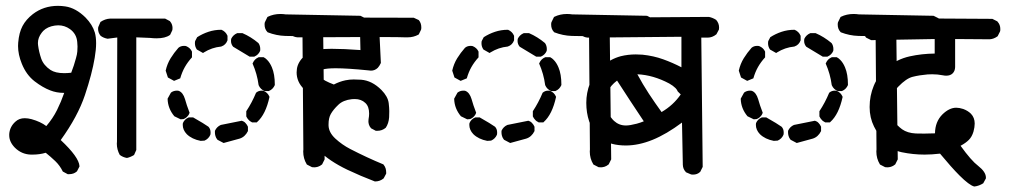

<svg xmlns="http://www.w3.org/2000/svg" viewBox="-20 -622 3540 670"><path d="M139.6 -88.9Q118.2 -82.5 93.8 -82.5Q90.3 -82.5 87.4 -82.5Q55.2 -83.5 31.7 -106.9Q12.2 -127 12.2 -149.9Q12.2 -151.9 12.2 -154.3Q14.2 -180.2 34.2 -197.8Q46.9 -209.5 66.4 -209.5Q77.6 -209.5 90.3 -206.1Q121.6 -197.3 141.6 -182.1Q164.6 -209 179 -238Q193.4 -267.1 204.1 -297.9Q203.1 -297.9 202.1 -297.9Q177.2 -297.9 155.3 -306.6Q129.4 -316.4 100.6 -338.4Q71.8 -360.8 56.2 -399.4Q43 -431.6 43 -461.4Q43 -467.3 43.5 -473.1Q46.4 -508.3 58.6 -531.2Q70.8 -554.2 94.7 -572.8Q132.3 -601.6 182.1 -601.6Q194.8 -601.6 208 -599.6Q244.6 -594.2 278.3 -561Q302.7 -536.1 311 -508.3Q315.4 -492.7 315.4 -471.2Q315.4 -449.2 310.5 -420.4Q301.3 -364.7 276.4 -290.3Q251.5 -215.8 191.9 -133.3Q255.4 -73.7 257.3 -42.5V-41L248.5 -23.9L247.6 -23.4Q237.3 -14.2 221.2 -14.2Q219.2 -14.2 216.3 -14.2L199.2 -23.4Q189 -44.4 172.9 -59.8Q156.7 -75.2 139.6 -88.9ZM387.7 -120.6Q387.7 -124.5 388.2 -127.9L389.2 -491.2L355.5 -486.8Q341.3 -489.3 331.1 -497.1Q322.3 -507.8 322.3 -521Q322.3 -526.9 323.2 -528.3L330.6 -545.4Q346.7 -556.2 364.3 -557.1H556.2L572.8 -548.3Q578.6 -541.5 580.3 -535.4Q582 -529.3 582 -525.4Q582 -518.1 581.1 -516.1L573.7 -500.5L572.3 -499.5Q556.6 -488.3 526.4 -488.3Q515.6 -488.3 503.4 -489.7L455.6 -491.7V-98.6L447.8 -81.1Q434.6 -73.2 422.9 -70.8Q408.7 -73.2 397.9 -81.5Q387.7 -100.1 387.7 -120.6ZM245.1 -418.9Q249 -432.1 249.8 -442.4Q250.5 -452.6 250.5 -459.7Q250.5 -466.8 249.5 -475.6Q247.1 -503.9 224.1 -520.5Q205.6 -533.7 183.1 -533.7Q177.2 -533.7 170.9 -532.7Q145.5 -528.8 130.9 -514.2L125.5 -507.8Q112.3 -490.7 112.3 -471.7Q112.3 -468.3 112.8 -464.8Q115.7 -440.9 124 -417Q132.3 -394 156.2 -377.9Q173.3 -366.7 204.1 -366.7Q215.3 -366.7 228.5 -368.2Q238.3 -393.1 245.1 -418.9Z M1038.1 -93.3Q1038.1 -97.2 1038.6 -100.6L1035.6 -495.6Q1006.8 -495.6 975.6 -496.6Q944.3 -497.6 914.1 -509.3L913.1 -510.3Q903.3 -520.5 903.3 -536.1Q903.3 -542.5 904.3 -544.4L913.1 -562.5L914.6 -563.5Q934.6 -573.2 958.5 -573.2Q967.8 -573.2 977.1 -571.8L1237.8 -566.9L1255.4 -558.1L1255.9 -557.1Q1265.6 -545.9 1265.6 -530.3Q1265.6 -523.9 1264.6 -522L1256.3 -505.4Q1243.2 -495.6 1228.5 -494.6H1107.9L1112.8 -65.9L1104 -48.3Q1096.2 -42 1089.1 -40Q1082 -38.1 1077.4 -38.1Q1072.8 -38.1 1068.8 -38.6L1050.8 -47.9L1050.3 -48.8Q1038.1 -68.8 1038.1 -93.3ZM738.8 -134.3Q733.4 -141.1 731.7 -147.7Q730 -154.3 730 -158.4Q730 -162.6 730 -165.5Q736.3 -179.7 750.5 -186Q787.1 -192.9 823.7 -200.7Q830.6 -198.2 833.3 -196Q835.9 -193.8 836.9 -192.4Q841.8 -187.5 845.2 -179.7V-164.6Q835 -144 815.9 -138.2L760.3 -123ZM617.7 -186.5Q617.7 -190.9 618.2 -192.4Q624 -206.1 637.7 -211.9L638.7 -212.4H653.8Q693.4 -189.9 707.5 -179.7Q714.8 -171.9 714.8 -159.7Q714.8 -153.3 713.9 -151.4Q708 -137.7 693.8 -131.3L680.2 -130.4Q649.9 -136.2 631.8 -153.8Q617.7 -168.5 617.7 -186.5ZM839.4 -215.8V-233.9Q859.4 -264.2 873.5 -298.3Q881.8 -305.7 893.1 -305.7Q898.4 -305.7 900.4 -304.7Q914.1 -298.8 919.9 -285.2L920.4 -283.7Q907.2 -222.7 877.4 -196.3L876 -194.8H859.9Q854 -197.8 851.3 -200Q848.6 -202.1 847.7 -203.6Q842.8 -208.5 839.4 -215.8ZM597.2 -305.7Q602.5 -305.7 604.5 -304.7Q618.7 -298.8 625.5 -276.4Q630.9 -256.3 641.6 -228.5Q639.2 -222.2 637.5 -220Q635.7 -217.8 635.3 -217.3Q629.9 -210.4 620.6 -206.5L610.4 -205.6L588.4 -216.3Q565.9 -243.2 564.9 -276.4V-277.8L576.2 -298.3L577.1 -299.3Q585.9 -305.7 597.2 -305.7ZM882.8 -422.4H899.9Q907.2 -418.5 912.1 -413.1Q921.9 -403.3 928.7 -387.2Q939 -363.3 939 -326.2V-325.2Q932.6 -310.5 918.9 -304.7L918 -304.2H903.3Q888.7 -310.5 882.8 -324.2L882.3 -325.7Q877.4 -363.8 861.3 -400.4L862.3 -402.3Q868.2 -416 881.8 -421.9ZM622.1 -461.9Q627.9 -461.9 629.9 -460.9Q643.6 -455.1 649.4 -442.9L649.9 -441.4V-421.9Q634.8 -405.3 625 -387.9Q615.2 -370.6 608.9 -348.6L587.4 -339.8L565.9 -351.6L558.1 -375.5Q563.5 -399.4 575.4 -418.7Q587.4 -438 602.5 -455.1Q610.4 -461.9 622.1 -461.9ZM786.1 -479Q786.1 -484.4 787.1 -487.3Q790 -493.2 794.9 -498Q799.8 -502.9 807.6 -506.3H826.2Q855.5 -493.7 881.8 -471.7Q888.2 -462.9 888.2 -450.2Q888.2 -445.3 887.7 -444.3Q881.8 -430.7 868.2 -424.8L867.2 -424.3H852.5H851.1L793.5 -459Q786.1 -467.8 786.1 -479ZM660.2 -470.7Q660.2 -477.1 661.1 -479L668 -492.2Q686 -503.9 707.3 -511Q728.5 -518.1 752 -518.1H752.9Q767.6 -511.7 773.4 -498L773.9 -497.1V-481.4Q768.1 -465.3 752.9 -460L751.5 -459.5Q719.7 -456.5 691.4 -439L688.5 -437L667 -449.2Q660.2 -459 660.2 -470.7Z M1137.2 -451.7Q1178.7 -451.7 1237.8 -447.3L1236.8 -492.7L1018.6 -491.7Q1018.6 -491.7 1018.1 -491.7Q1004.9 -492.7 994.1 -501Q985.8 -512.7 985.8 -528.8Q985.8 -530.8 985.8 -533.7L994.1 -550.8L995.6 -551.8Q1014.6 -561.5 1036.6 -561.5Q1041.5 -561.5 1047.4 -561L1423.8 -560.1L1440.9 -552.2L1441.9 -551.3Q1450.2 -541 1450.2 -526.4Q1450.2 -520 1449.2 -518.1L1441.4 -502L1439.9 -501Q1422.9 -491.7 1402.3 -491.7Q1400.4 -491.7 1394 -491.7Q1377.4 -492.7 1304.7 -492.7L1309.1 -402.3Q1304.2 -391.6 1298.3 -385.3Q1288.1 -375.5 1274.4 -375.5Q1269.5 -375.5 1264.6 -376.5Q1191.9 -383.8 1151.4 -383.8Q1090.3 -383.8 1090.3 -366.2Q1090.3 -359.9 1097.2 -353Q1109.9 -340.3 1145 -327.1Q1164.6 -337.4 1185.5 -341.8Q1199.7 -344.7 1214.1 -344.7Q1228.5 -344.7 1240.2 -343.8Q1278.3 -340.8 1311 -308.1Q1333.5 -285.2 1336.4 -262.2Q1338.4 -245.6 1338.4 -234.1Q1338.4 -222.7 1337.9 -212.9Q1336.4 -191.4 1326.2 -176.3Q1313.5 -165.5 1296.4 -165.5Q1294.4 -165.5 1291.5 -165.5L1274.9 -174.3Q1269 -181.2 1267.3 -187.5Q1265.6 -193.8 1265.6 -198.2Q1265.6 -202.6 1266.1 -206.1Q1268.1 -216.8 1268.1 -225.6Q1268.1 -250.5 1254.9 -262.7Q1240.7 -276.4 1217.8 -276.4Q1212.9 -276.4 1207.5 -275.9Q1177.2 -272.5 1160.6 -256.3Q1143.1 -239.7 1134.3 -224.1Q1126.5 -210 1126.5 -188.5Q1126.5 -186 1126.5 -183.6Q1127.4 -159.7 1149.9 -138.7Q1173.8 -116.7 1202.1 -102.1Q1259.8 -72.3 1317.9 -48.3Q1323.7 -41 1325.7 -34.2Q1327.6 -27.3 1327.6 -20.5Q1327.6 -19 1327.6 -16.1L1318.8 0.5Q1305.7 11.2 1289.1 11.2H1288.1Q1238.3 -7.8 1191.9 -29.8Q1128.9 -60.1 1092.3 -96.7Q1074.7 -114.3 1066.4 -131.3Q1056.2 -152.8 1056.2 -174.8Q1056.2 -179.7 1056.6 -184.1Q1062 -237.8 1086.9 -277.3Q1061 -290.5 1042.5 -309.1Q1027.3 -324.2 1021.2 -338.9Q1015.1 -353.5 1015.1 -369.1Q1015.1 -375.5 1016.1 -381.8Q1019.5 -405.8 1043 -427.7Q1066.4 -449.7 1116.7 -451.2Q1126.5 -451.7 1137.2 -451.7Z M2038.1 -93.3Q2038.1 -97.2 2038.6 -100.6L2035.6 -495.6Q2006.8 -495.6 1975.6 -496.6Q1944.3 -497.6 1914.1 -509.3L1913.1 -510.3Q1903.3 -520.5 1903.3 -536.1Q1903.3 -542.5 1904.3 -544.4L1913.1 -562.5L1914.6 -563.5Q1934.6 -573.2 1958.5 -573.2Q1967.8 -573.2 1977.1 -571.8L2237.8 -566.9L2255.4 -558.1L2255.9 -557.1Q2265.6 -545.9 2265.6 -530.3Q2265.6 -523.9 2264.6 -522L2256.3 -505.4Q2243.2 -495.6 2228.5 -494.6H2107.9L2112.8 -65.9L2104 -48.3Q2096.2 -42 2089.1 -40Q2082 -38.1 2077.4 -38.1Q2072.8 -38.1 2068.8 -38.6L2050.8 -47.9L2050.3 -48.8Q2038.1 -68.8 2038.1 -93.3ZM1738.8 -134.3Q1733.4 -141.1 1731.7 -147.7Q1730 -154.3 1730 -158.4Q1730 -162.6 1730 -165.5Q1736.3 -179.7 1750.5 -186Q1787.1 -192.9 1823.7 -200.7Q1830.6 -198.2 1833.3 -196Q1835.9 -193.8 1836.9 -192.4Q1841.8 -187.5 1845.2 -179.7V-164.6Q1835 -144 1815.9 -138.2L1760.3 -123ZM1617.7 -186.5Q1617.7 -190.9 1618.2 -192.4Q1624 -206.1 1637.7 -211.9L1638.7 -212.4H1653.8Q1693.4 -189.9 1707.5 -179.7Q1714.8 -171.9 1714.8 -159.7Q1714.8 -153.3 1713.9 -151.4Q1708 -137.7 1693.8 -131.3L1680.2 -130.4Q1649.9 -136.2 1631.8 -153.8Q1617.7 -168.5 1617.7 -186.5ZM1839.4 -215.8V-233.9Q1859.4 -264.2 1873.5 -298.3Q1881.8 -305.7 1893.1 -305.7Q1898.4 -305.7 1900.4 -304.7Q1914.1 -298.8 1919.9 -285.2L1920.4 -283.7Q1907.2 -222.7 1877.4 -196.3L1876 -194.8H1859.9Q1854 -197.8 1851.3 -200Q1848.6 -202.1 1847.7 -203.6Q1842.8 -208.5 1839.4 -215.8ZM1597.2 -305.7Q1602.5 -305.7 1604.5 -304.7Q1618.7 -298.8 1625.5 -276.4Q1630.9 -256.3 1641.6 -228.5Q1639.2 -222.2 1637.5 -220Q1635.7 -217.8 1635.3 -217.3Q1629.9 -210.4 1620.6 -206.5L1610.4 -205.6L1588.4 -216.3Q1565.9 -243.2 1564.9 -276.4V-277.8L1576.2 -298.3L1577.1 -299.3Q1585.9 -305.7 1597.2 -305.7ZM1882.8 -422.4H1899.9Q1907.2 -418.5 1912.1 -413.1Q1921.9 -403.3 1928.7 -387.2Q1939 -363.3 1939 -326.2V-325.2Q1932.6 -310.5 1918.9 -304.7L1918 -304.2H1903.3Q1888.7 -310.5 1882.8 -324.2L1882.3 -325.7Q1877.4 -363.8 1861.3 -400.4L1862.3 -402.3Q1868.2 -416 1881.8 -421.9ZM1622.1 -461.9Q1627.9 -461.9 1629.9 -460.9Q1643.6 -455.1 1649.4 -442.9L1649.9 -441.4V-421.9Q1634.8 -405.3 1625 -387.9Q1615.2 -370.6 1608.9 -348.6L1587.4 -339.8L1565.9 -351.6L1558.1 -375.5Q1563.5 -399.4 1575.4 -418.7Q1587.4 -438 1602.5 -455.1Q1610.4 -461.9 1622.1 -461.9ZM1786.1 -479Q1786.1 -484.4 1787.1 -487.3Q1790 -493.2 1794.9 -498Q1799.8 -502.9 1807.6 -506.3H1826.2Q1855.5 -493.7 1881.8 -471.7Q1888.2 -462.9 1888.2 -450.2Q1888.2 -445.3 1887.7 -444.3Q1881.8 -430.7 1868.2 -424.8L1867.2 -424.3H1852.5H1851.1L1793.5 -459Q1786.1 -467.8 1786.1 -479ZM1660.2 -470.7Q1660.2 -477.1 1661.1 -479L1668 -492.2Q1686 -503.9 1707.3 -511Q1728.5 -518.1 1752 -518.1H1752.9Q1767.6 -511.7 1773.4 -498L1773.9 -497.1V-481.4Q1768.1 -465.3 1752.9 -460L1751.5 -459.5Q1719.7 -456.5 1691.4 -439L1688.5 -437L1667 -449.2Q1660.2 -459 1660.2 -470.7Z M2163.6 -114.3Q2157.2 -114.3 2150.9 -114.7Q2099.1 -117.7 2072.3 -143.6Q2045.9 -168.9 2035.9 -198.7Q2025.9 -228.5 2025.9 -263.2Q2025.9 -297.9 2038.6 -331.1Q2051.3 -364.3 2080.6 -390.1Q2109.9 -416 2146 -425.8Q2171.4 -432.1 2198.7 -432.1Q2210 -432.1 2221.7 -431.2Q2260.7 -427.2 2294.4 -415Q2328.1 -402.8 2357.9 -387.2V-493.7L2031.2 -490.7Q2031.2 -490.7 2030.8 -490.7Q2017.1 -491.7 2006.8 -501Q1997.6 -512.7 1997.6 -528.8Q1997.6 -530.8 1997.6 -533.7L2006.8 -551.8L2024.4 -560.1L2453.6 -563Q2466.8 -560.5 2479 -552.7Q2489.3 -541 2489.3 -525.9Q2489.3 -522.9 2488.8 -519L2480 -502.4Q2465.8 -490.7 2449.2 -490.7H2427.2L2432.1 -39.6L2423.3 -22L2422.4 -21.5Q2413.1 -12.7 2398.4 -12.7Q2392.1 -12.7 2390.6 -13.7L2373.5 -21L2373 -22Q2363.3 -32.2 2362.8 -46.9L2359.9 -194.3Q2305.7 -153.8 2257.1 -134Q2208.5 -114.3 2163.6 -114.3ZM2226.6 -198.7Q2179.2 -269.5 2133.3 -340.8Q2110.8 -323.7 2102.5 -305.2Q2096.2 -291 2096.2 -270.5Q2096.2 -243.7 2104.5 -225.1Q2111.3 -210.9 2122.6 -200.2Q2140.1 -184.1 2164.1 -184.1Q2178.2 -184.1 2202.1 -190.4Q2214.8 -193.8 2226.6 -198.7ZM2288.6 -231Q2329.6 -254.9 2355.5 -292.5L2345.2 -302.7Q2342.3 -309.6 2337.4 -314.5Q2328.6 -323.2 2315.4 -330.6Q2259.3 -360.4 2204.1 -362.8Q2222.7 -328.1 2244.1 -295.4Q2265.6 -262.7 2288.6 -231Z M3038.1 -93.3Q3038.1 -97.2 3038.6 -100.6L3035.6 -495.6Q3006.8 -495.6 2975.6 -496.6Q2944.3 -497.6 2914.1 -509.3L2913.1 -510.3Q2903.3 -520.5 2903.3 -536.1Q2903.3 -542.5 2904.3 -544.4L2913.1 -562.5L2914.6 -563.5Q2934.6 -573.2 2958.5 -573.2Q2967.8 -573.2 2977.1 -571.8L3237.8 -566.9L3255.4 -558.1L3255.9 -557.1Q3265.6 -545.9 3265.6 -530.3Q3265.6 -523.9 3264.6 -522L3256.3 -505.4Q3243.2 -495.6 3228.5 -494.6H3107.9L3112.8 -65.9L3104 -48.3Q3096.2 -42 3089.1 -40Q3082 -38.1 3077.4 -38.1Q3072.8 -38.1 3068.8 -38.6L3050.8 -47.9L3050.3 -48.8Q3038.1 -68.8 3038.1 -93.3ZM2738.8 -134.3Q2733.4 -141.1 2731.7 -147.7Q2730 -154.3 2730 -158.4Q2730 -162.6 2730 -165.5Q2736.3 -179.7 2750.5 -186Q2787.1 -192.9 2823.7 -200.7Q2830.6 -198.2 2833.3 -196Q2835.9 -193.8 2836.9 -192.4Q2841.8 -187.5 2845.2 -179.7V-164.6Q2835 -144 2815.9 -138.2L2760.3 -123ZM2617.7 -186.5Q2617.7 -190.9 2618.2 -192.4Q2624 -206.1 2637.7 -211.9L2638.7 -212.4H2653.8Q2693.4 -189.9 2707.5 -179.7Q2714.8 -171.9 2714.8 -159.7Q2714.8 -153.3 2713.9 -151.4Q2708 -137.7 2693.8 -131.3L2680.2 -130.4Q2649.9 -136.2 2631.8 -153.8Q2617.7 -168.5 2617.7 -186.5ZM2839.4 -215.8V-233.9Q2859.4 -264.2 2873.5 -298.3Q2881.8 -305.7 2893.1 -305.7Q2898.4 -305.7 2900.4 -304.7Q2914.1 -298.8 2919.9 -285.2L2920.4 -283.7Q2907.2 -222.7 2877.4 -196.3L2876 -194.8H2859.9Q2854 -197.8 2851.3 -200Q2848.6 -202.1 2847.7 -203.6Q2842.8 -208.5 2839.4 -215.8ZM2597.2 -305.7Q2602.5 -305.7 2604.5 -304.7Q2618.7 -298.8 2625.5 -276.4Q2630.9 -256.3 2641.6 -228.5Q2639.2 -222.2 2637.5 -220Q2635.7 -217.8 2635.3 -217.3Q2629.9 -210.4 2620.6 -206.5L2610.4 -205.6L2588.4 -216.3Q2565.9 -243.2 2564.9 -276.4V-277.8L2576.2 -298.3L2577.1 -299.3Q2585.9 -305.7 2597.2 -305.7ZM2882.8 -422.4H2899.9Q2907.2 -418.5 2912.1 -413.1Q2921.9 -403.3 2928.7 -387.2Q2939 -363.3 2939 -326.2V-325.2Q2932.6 -310.5 2918.9 -304.7L2918 -304.2H2903.3Q2888.7 -310.5 2882.8 -324.2L2882.3 -325.7Q2877.4 -363.8 2861.3 -400.4L2862.3 -402.3Q2868.2 -416 2881.8 -421.9ZM2622.1 -461.9Q2627.9 -461.9 2629.9 -460.9Q2643.6 -455.1 2649.4 -442.9L2649.9 -441.4V-421.9Q2634.8 -405.3 2625 -387.9Q2615.2 -370.6 2608.9 -348.6L2587.4 -339.8L2565.9 -351.6L2558.1 -375.5Q2563.5 -399.4 2575.4 -418.7Q2587.4 -438 2602.5 -455.1Q2610.4 -461.9 2622.1 -461.9ZM2786.1 -479Q2786.1 -484.4 2787.1 -487.3Q2790 -493.2 2794.9 -498Q2799.8 -502.9 2807.6 -506.3H2826.2Q2855.5 -493.7 2881.8 -471.7Q2888.2 -462.9 2888.2 -450.2Q2888.2 -445.3 2887.7 -444.3Q2881.8 -430.7 2868.2 -424.8L2867.2 -424.3H2852.5H2851.1L2793.5 -459Q2786.1 -467.8 2786.1 -479ZM2660.2 -470.7Q2660.2 -477.1 2661.1 -479L2668 -492.2Q2686 -503.9 2707.3 -511Q2728.5 -518.1 2752 -518.1H2752.9Q2767.6 -511.7 2773.4 -498L2773.9 -497.1V-481.4Q2768.1 -465.3 2752.9 -460L2751.5 -459.5Q2719.7 -456.5 2691.4 -439L2688.5 -437L2667 -449.2Q2660.2 -459 2660.2 -470.7Z M3260.3 -85.9Q3231.4 -82.5 3206.5 -82.5Q3166.5 -82.5 3126.5 -90.8Q3093.8 -97.7 3069.6 -123.5Q3045.4 -149.4 3030 -180.4Q3014.6 -211.4 3014.6 -248.5Q3014.6 -288.1 3029.3 -323.2Q3043.5 -357.9 3076.2 -386.5Q3108.9 -415 3154.3 -425.3Q3196.3 -434.6 3241.7 -435.1V-485.8L3020 -481.9L3002.4 -490.7L3001.5 -491.7Q2992.7 -502.9 2992.7 -521Q2992.7 -522.5 2992.7 -525.9L3002 -543.9Q3030.8 -557.1 3064 -558.1Q3071.8 -558.1 3127 -558.1Q3182.1 -558.1 3442.9 -556.2L3460.4 -547.4L3460.9 -546.4Q3470.7 -536.1 3470.7 -520.5Q3470.7 -514.2 3469.7 -512.2L3461.4 -495.6Q3448.2 -485.8 3433.6 -484.9L3313 -485.8V-387.7Q3312.5 -374 3304.4 -366Q3296.4 -357.9 3281.7 -357.9Q3276.4 -357.9 3269 -359.4Q3252 -362.8 3232.9 -362.8Q3225.1 -362.8 3216.8 -362.3Q3188.5 -359.9 3165 -354Q3142.6 -348.6 3114.3 -319.3Q3088.4 -292.5 3088.4 -258.8Q3088.4 -249.5 3089.6 -238.8Q3090.8 -228 3092.3 -221.7Q3095.2 -208 3100.1 -199.7Q3109.4 -184.6 3127.9 -170.9Q3146.5 -157.7 3175.8 -156.2Q3188.5 -155.8 3205.1 -155.8Q3221.7 -155.8 3242.7 -156.7Q3243.2 -197.3 3268.6 -222.7Q3292.5 -246.1 3316.9 -246.1Q3327.6 -246.1 3341.3 -241.7Q3357.4 -235.8 3368.2 -225.1Q3381.3 -211.4 3381.3 -190.9Q3381.3 -178.2 3377 -162.6Q3371.6 -144.5 3360.8 -133.8Q3350.1 -123 3332 -113.3Q3369.1 -61.5 3393.6 -43Q3420.4 -22 3420.4 -2.4Q3420.4 -1.5 3420.4 0.5L3411.1 17.6Q3396.5 26.9 3380.4 28.8H3379.4Q3361.8 23.9 3328.1 -9.8Q3300.3 -37.6 3260.3 -85.9Z"/></svg>

Font: Bakudai
Style: Medium
Weight: 500
Version: Version 1.48